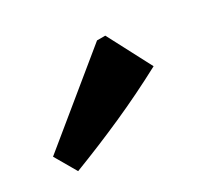

<svg xmlns="http://www.w3.org/2000/svg" viewBox="-72 -843 417 383"><g transform="rotate(-30 136.5 -651.5)"><path d="M16 -548 -13 -598 179 -755H198L251 -654Q193 -623 134.5 -597Q76 -571 16 -548Z"/></g></svg>

Font: Piazzolla SC
Style: Bold
Weight: 700
Designer: Juan Pablo del Peral
Foundry: Huerta Tipografica
Version: Version 1.330